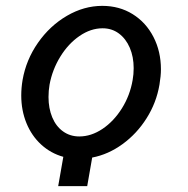

<svg xmlns="http://www.w3.org/2000/svg" viewBox="-20 -534 640 655"><path d="M432.5 -261Q436 -280.5 436 -301.5Q436 -340 422.8 -371Q409.5 -402 385.5 -419.8Q361.5 -437.5 330 -437.5Q289.5 -437.5 251.2 -411.2Q213 -385 185.8 -340.8Q158.5 -296.5 149 -245Q145.5 -224.5 145.5 -203Q145.5 -164.5 158.2 -133.8Q171 -103 195 -85.8Q219 -68.5 250.5 -68.5Q291 -68.5 329.5 -94.2Q368 -120 395.8 -164.2Q423.5 -208.5 432.5 -261ZM329 -514Q387 -514 432.5 -485.8Q478 -457.5 503.5 -408Q529 -358.5 529 -297.5Q529 -275 524 -245Q513.5 -183.5 480.2 -130.8Q447 -78 398.2 -42.5Q349.5 -7 294.5 3.5L277.5 101H178.5L196 1Q153 -11 120.5 -40.8Q88 -70.5 70.2 -114Q52.5 -157.5 52.5 -208.5Q52.5 -234 57 -261Q69 -330 109.5 -388Q150 -446 208.2 -480Q266.5 -514 329 -514Z"/></svg>

Font: JuliaMono SemiBoldItalic
Style: Regular
Weight: 600
Italic angle: -9°
Monospace: yes
Designer: cormullion
Foundry: corm
Version: Version 0.049; ttfautohint (v1.8.4)